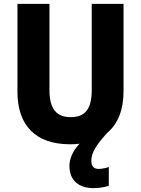

<svg xmlns="http://www.w3.org/2000/svg" viewBox="-20 -734 726 990"><path d="M451 95C451 51 478 12 533 -49C589 -96 617 -170 617 -263V-714H453V-270C453 -173 420 -130 344 -130C272 -130 235 -172 235 -269V-714H70V-260C70 -86 165 10 341 10C358 10 374 9 390 7C354 46 338 85 338 121C338 195 385 236 462 236C492 236 520 231 541 224V127C529 132 505 137 489 137C466 137 451 126 451 95Z"/></svg>

Font: Noto Sans Lao SemiCondensed ExtraBold
Style: Regular
Weight: 800
Width: 4
Designer: Monotype Design Team
Foundry: Monotype Imaging Inc.
Version: Version 2.003